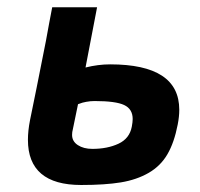

<svg xmlns="http://www.w3.org/2000/svg" viewBox="-20 -515 558 537"><path d="M244.6 -232.4Q232.9 -232.4 221.2 -230.2Q209.5 -228 204.1 -225.6L198.2 -223.6Q196.8 -216.3 182.1 -145.5Q181.6 -143.1 181.6 -137.7Q181.6 -119.6 197.8 -109.1Q213.9 -98.6 238.3 -98.6Q280.3 -98.6 311.3 -113Q342.3 -127.4 348.6 -160.6Q351.1 -173.8 351.1 -182.1Q351.1 -210 327.4 -221.2Q303.7 -232.4 244.6 -232.4ZM126 -494.6H146.5H251.5L219.2 -326.2Q254.4 -335 288.1 -335Q481.4 -335 481.4 -208Q481.4 -189 477.1 -167Q467.3 -116.2 448.2 -83.5Q429.2 -50.8 395.8 -31.5Q362.3 -12.2 318.1 -4.9Q273.9 2.4 207 2.4Q58.1 2.4 58.1 -124Q58.1 -149.4 64 -179.2Q66.9 -192.9 82.5 -270Q98.1 -347.2 108.4 -400.4Q113.3 -426.8 117.4 -449.5Q121.6 -472.2 126 -494.6Z"/></svg>

Font: Fantasque Sans Mono
Style: Bold Italic
Weight: 700
Italic angle: -11°
Monospace: yes
Designer: Jany Belluz
Version: Version 1.7.1